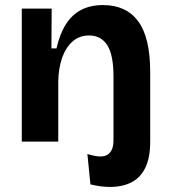

<svg xmlns="http://www.w3.org/2000/svg" viewBox="-20 -559 671 758"><path d="M414 179Q396 179 377 176.5Q358 174 337 169L325 49Q382 67 405 51.5Q428 36 428 -4V-27H573V0Q573 62 554.5 101.5Q536 141 500.5 160Q465 179 414 179ZM66 0V-318V-525H184L183 -368H203Q216 -425 240 -463Q264 -501 300.5 -520Q337 -539 387 -539Q478 -539 525.5 -475Q573 -411 573 -274V0H428V-258Q428 -342 403.5 -380.5Q379 -419 332 -419Q292 -419 265 -394Q238 -369 224.5 -328.5Q211 -288 210 -238V0Z"/></svg>

Font: Bricolage Grotesque
Style: Bold
Weight: 700
Designer: Mathieu Triay
Foundry: Atelier Triay
Version: Version 1.001;gftools[0.9.33.dev8+g029e19f]